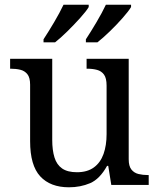

<svg xmlns="http://www.w3.org/2000/svg" viewBox="-20 -786 675 816"><path d="M273 10Q194 10 151 -36.5Q108 -83 108 -186V-426Q108 -456 96.5 -470.5Q85 -485 66.5 -489.5Q48 -494 26 -494H23V-536H202V-191Q202 -148 211.5 -117Q221 -86 244 -70Q267 -54 307 -54Q351 -54 379 -74.5Q407 -95 420 -131.5Q433 -168 433 -216V-422Q433 -454 422 -469Q411 -484 392.5 -489Q374 -494 351 -494H348V-536H527V-109Q527 -80 538.5 -65.5Q550 -51 568.5 -46.5Q587 -42 609 -42H612V0H453L440 -81H435Q404 -25 363 -7.5Q322 10 273 10ZM345 -619Q366 -651 390 -691.5Q414 -732 430 -766H537V-756Q527 -739 501.5 -710Q476 -681 446.5 -652.5Q417 -624 394 -606H345ZM165 -619Q186 -651 210 -691.5Q234 -732 250 -766H357V-756Q347 -739 321 -710Q295 -681 266 -652.5Q237 -624 214 -606H165Z"/></svg>

Font: Noto Rashi Hebrew
Style: Regular
Weight: 400
Version: Version 1.006